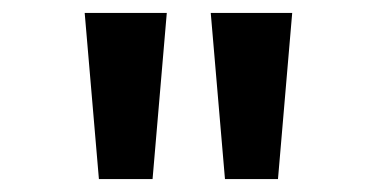

<svg xmlns="http://www.w3.org/2000/svg" viewBox="-20 -749 569 297"><path d="M133 -472 111 -729H238L216 -472ZM328 -472 306 -729H432L410 -472Z"/></svg>

Font: Noto Sans Devanagari UI SemiBold
Style: Regular
Weight: 600
Designer: Jelle Bosma - Monotype Design Team
Foundry: Monotype Imaging Inc.
Version: Version 2.003; ttfautohint (v1.8.4.7-5d5b)